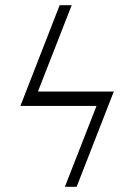

<svg xmlns="http://www.w3.org/2000/svg" viewBox="-20 -714 491 734"><path d="M125 -364H415L273 0H228L349 -309H58L208 -694H254Z"/></svg>

Font: Libra Serif Modern
Style: Italic
Weight: 400
Italic angle: -12°
Designer: Stefan Peev, Context Ltd
Foundry: Stefan Peev, Context Ltd
Version: Version 1.000